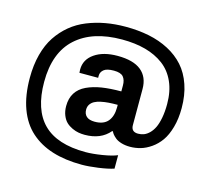

<svg xmlns="http://www.w3.org/2000/svg" viewBox="-118 -839 1237 1132"><g transform="rotate(15 500.5 -272.5)"><path d="M473.1 153.8Q372.1 153.8 293.7 129.4Q215.3 105 159.4 54.9Q103.5 4.9 74.2 -75Q44.9 -154.8 44.9 -262.2Q44.9 -340.3 62 -405.3Q79.1 -470.2 110.6 -517.6Q142.1 -564.9 184.6 -600.1Q227.1 -635.3 280.3 -656.7Q333.5 -678.2 391.4 -688.7Q449.2 -699.2 514.2 -699.2Q591.3 -699.2 657.2 -685.8Q723.1 -672.4 778.8 -643.1Q834.5 -613.8 873.5 -570.1Q912.6 -526.4 934.3 -462.9Q956.1 -399.4 956.1 -320.8Q956.1 -255.4 941.2 -202.9Q926.3 -150.4 902.6 -117.2Q878.9 -84 847.2 -62Q815.4 -40 783.9 -31Q752.4 -22 720.2 -22Q690.4 -22 666.7 -29.3Q643.1 -36.6 629.9 -47.6Q616.7 -58.6 609.9 -67.4Q603 -76.2 600.1 -84H595.2Q542 -21 443.8 -21Q424.8 -21 406.2 -24.2Q387.7 -27.3 366.9 -36.9Q346.2 -46.4 330.8 -60.8Q315.4 -75.2 305.2 -100.1Q294.9 -125 294.9 -157.2Q294.9 -204.1 315.9 -237.3Q336.9 -270.5 377.2 -289.3Q417.5 -308.1 468.5 -316.2Q519.5 -324.2 586.9 -324.2V-360.8Q586.9 -394 571.3 -412.6Q555.7 -431.2 513.2 -431.2Q469.7 -431.2 451.9 -416Q434.1 -400.9 434.1 -379.9V-366.2H319.8Q318.8 -372.1 318.8 -386.2Q318.8 -447.3 372.1 -484.1Q425.3 -521 512.2 -521Q608.4 -521 656.2 -482.2Q704.1 -443.4 704.1 -370.1V-149.9Q704.1 -108.9 746.1 -108.9Q764.6 -108.9 781.5 -115.2Q798.3 -121.6 814.2 -137.2Q830.1 -152.8 841.6 -176.5Q853 -200.2 860.1 -237.5Q867.2 -274.9 867.2 -321.8Q867.2 -398.9 841.3 -457Q815.4 -515.1 767.8 -550.8Q720.2 -586.4 656.5 -603.8Q592.8 -621.1 513.2 -621.1Q333 -621.1 232.9 -530.5Q132.8 -439.9 132.8 -261.2Q132.8 -91.8 216.8 -7.8Q300.8 76.2 475.1 76.2Q518.1 76.2 576.9 66.7Q635.7 57.1 666 43.9V126Q630.9 137.7 572.3 145.8Q513.7 153.8 473.1 153.8ZM481 -110.8Q535.2 -110.8 561 -141.4Q586.9 -171.9 586.9 -226.1V-242.2Q556.2 -242.2 532.2 -240.5Q508.3 -238.8 485.4 -233.9Q462.4 -229 447.3 -220.7Q432.1 -212.4 423.1 -199Q414.1 -185.5 414.1 -167Q414.1 -140.6 430.7 -125.7Q447.3 -110.8 481 -110.8Z"/></g></svg>

Font: Archivo
Style: Bold
Weight: 700
Designer: Hector Gatti
Foundry: Omnibus-Type
Version: Version 2.001